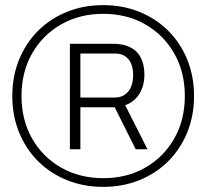

<svg xmlns="http://www.w3.org/2000/svg" viewBox="-20 -718 778 750"><path d="M383 12Q306 12 241 -14.5Q176 -41 128.5 -88.5Q81 -136 54.5 -201Q28 -266 28 -343Q28 -420 54.5 -485Q81 -550 128.5 -597.5Q176 -645 241 -671.5Q306 -698 383 -698Q460 -698 525 -671.5Q590 -645 637.5 -597.5Q685 -550 711.5 -485Q738 -420 738 -343Q738 -266 711.5 -201Q685 -136 637.5 -88.5Q590 -41 525 -14.5Q460 12 383 12ZM384 -22Q476 -22 548 -63.5Q620 -105 661 -177.5Q702 -250 702 -343Q702 -436 661 -508.5Q620 -581 548 -622.5Q476 -664 383 -664Q291 -664 218.5 -622.5Q146 -581 105 -508.5Q64 -436 64 -343Q64 -250 105 -177.5Q146 -105 218.5 -63.5Q291 -22 384 -22ZM253 -135V-547H421Q482 -547 513 -516Q544 -485 544 -426Q544 -383 524.5 -351.5Q505 -320 469 -307L556 -135H510L428 -299H294V-135ZM294 -337H428Q461 -337 480.5 -360Q500 -383 500 -426Q500 -465 481.5 -487Q463 -509 428 -509H294Z"/></svg>

Font: Archivo SemiBold Thin
Style: Italic
Weight: 250
Italic angle: -10°
Version: Version 2.001